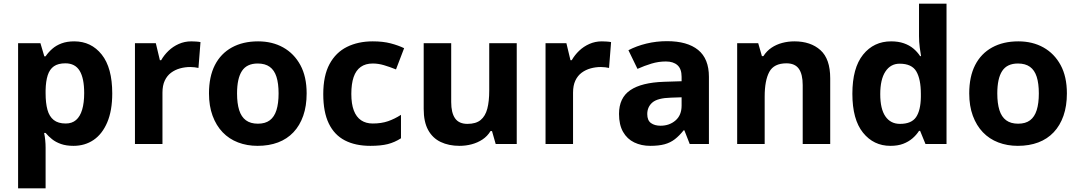

<svg xmlns="http://www.w3.org/2000/svg" viewBox="-20 -831 5844 1040"><path d="M382 -607Q474 -607 531 -535.5Q588 -464 588 -325Q588 -232 561 -168.5Q534 -105 487 -73Q440 -41 378 -41Q339 -41 310.5 -51Q282 -61 262 -77Q242 -93 227 -111H219Q223 -92 225 -71.5Q227 -51 227 -31V189H78V-597H199L220 -526H227Q242 -548 263 -566.5Q284 -585 313.5 -596Q343 -607 382 -607ZM334 -488Q295 -488 272 -472Q249 -456 238.5 -423.5Q228 -391 227 -342V-326Q227 -273 237 -236.5Q247 -200 271 -181Q295 -162 336 -162Q370 -162 392 -181Q414 -200 425 -237Q436 -274 436 -327Q436 -407 411.5 -447.5Q387 -488 334 -488Z M1016 -607Q1027 -607 1042 -606Q1057 -605 1066 -603L1055 -463Q1048 -465 1034.5 -466.5Q1021 -468 1011 -468Q982 -468 955 -460.5Q928 -453 906.5 -437Q885 -421 872.5 -394.5Q860 -368 860 -329V-51H711V-597H824L846 -505H853Q869 -533 893 -556Q917 -579 948.5 -593Q980 -607 1016 -607Z M1641 -325Q1641 -257 1622.5 -204Q1604 -151 1569.5 -114.5Q1535 -78 1486 -59.5Q1437 -41 1375 -41Q1318 -41 1269.5 -59.5Q1221 -78 1186 -114.5Q1151 -151 1131.5 -204Q1112 -257 1112 -325Q1112 -416 1144 -478.5Q1176 -541 1236 -574Q1296 -607 1378 -607Q1455 -607 1514 -574Q1573 -541 1607 -478.5Q1641 -416 1641 -325ZM1264 -325Q1264 -271 1275.5 -234.5Q1287 -198 1312 -179.5Q1337 -161 1377 -161Q1417 -161 1441.5 -179.5Q1466 -198 1477.5 -234.5Q1489 -271 1489 -325Q1489 -379 1477.5 -415Q1466 -451 1441 -469Q1416 -487 1376 -487Q1317 -487 1290.5 -446.5Q1264 -406 1264 -325Z M1986 -41Q1905 -41 1848 -70.5Q1791 -100 1761 -162Q1731 -224 1731 -321Q1731 -421 1765 -484Q1799 -547 1859.5 -577Q1920 -607 1999 -607Q2055 -607 2096.5 -596Q2138 -585 2169 -570L2125 -455Q2090 -469 2059.5 -478Q2029 -487 1999 -487Q1960 -487 1934 -468.5Q1908 -450 1895.5 -413.5Q1883 -377 1883 -322Q1883 -268 1896.5 -232.5Q1910 -197 1936 -179.5Q1962 -162 1999 -162Q2046 -162 2082 -174.5Q2118 -187 2152 -209V-82Q2118 -60 2080.5 -50.5Q2043 -41 1986 -41Z M2779 -597V-51H2665L2645 -121H2637Q2620 -93 2593.5 -75.5Q2567 -58 2535 -49.5Q2503 -41 2469 -41Q2411 -41 2367 -62Q2323 -83 2299 -127Q2275 -171 2275 -241V-597H2424V-278Q2424 -220 2445 -190Q2466 -160 2512 -160Q2558 -160 2583.5 -181Q2609 -202 2619.5 -242Q2630 -282 2630 -340V-597Z M3240 -607Q3251 -607 3266 -606Q3281 -605 3290 -603L3279 -463Q3272 -465 3258.5 -466.5Q3245 -468 3235 -468Q3206 -468 3179 -460.5Q3152 -453 3130.5 -437Q3109 -421 3096.5 -394.5Q3084 -368 3084 -329V-51H2935V-597H3048L3070 -505H3077Q3093 -533 3117 -556Q3141 -579 3172.5 -593Q3204 -607 3240 -607Z M3593 -608Q3703 -608 3761.5 -560.5Q3820 -513 3820 -415V-51H3716L3687 -125H3683Q3660 -96 3635.5 -77Q3611 -58 3579.5 -49.5Q3548 -41 3502 -41Q3454 -41 3415.5 -59.5Q3377 -78 3355 -116.5Q3333 -155 3333 -214Q3333 -301 3394 -342.5Q3455 -384 3577 -388L3672 -391V-415Q3672 -458 3649.5 -478Q3627 -498 3587 -498Q3547 -498 3509 -486.5Q3471 -475 3433 -458L3384 -559Q3428 -582 3481.5 -595Q3535 -608 3593 -608ZM3614 -302Q3542 -300 3514 -276Q3486 -252 3486 -213Q3486 -179 3506 -164.5Q3526 -150 3558 -150Q3606 -150 3639 -178.5Q3672 -207 3672 -259V-304Z M4283 -607Q4371 -607 4424 -559.5Q4477 -512 4477 -407V-51H4328V-370Q4328 -429 4307 -458.5Q4286 -488 4240 -488Q4172 -488 4147 -441.5Q4122 -395 4122 -308V-51H3973V-597H4087L4107 -527H4115Q4133 -555 4159 -572.5Q4185 -590 4217 -598.5Q4249 -607 4283 -607Z M4803 -41Q4712 -41 4654.5 -112.5Q4597 -184 4597 -323Q4597 -463 4655 -535Q4713 -607 4807 -607Q4846 -607 4876 -596.5Q4906 -586 4927.5 -568Q4949 -550 4964 -527H4969Q4966 -543 4962 -573.5Q4958 -604 4958 -636V-811H5107V-51H4993L4964 -122H4958Q4944 -100 4922.5 -81.5Q4901 -63 4872 -52Q4843 -41 4803 -41ZM4855 -160Q4917 -160 4942 -196.5Q4967 -233 4968 -306V-322Q4968 -402 4943.5 -444Q4919 -486 4853 -486Q4804 -486 4776 -443.5Q4748 -401 4748 -321Q4748 -241 4776 -200.5Q4804 -160 4855 -160Z M5759 -325Q5759 -257 5740.5 -204Q5722 -151 5687.5 -114.5Q5653 -78 5604 -59.5Q5555 -41 5493 -41Q5436 -41 5387.5 -59.5Q5339 -78 5304 -114.5Q5269 -151 5249.5 -204Q5230 -257 5230 -325Q5230 -416 5262 -478.5Q5294 -541 5354 -574Q5414 -607 5496 -607Q5573 -607 5632 -574Q5691 -541 5725 -478.5Q5759 -416 5759 -325ZM5382 -325Q5382 -271 5393.5 -234.5Q5405 -198 5430 -179.5Q5455 -161 5495 -161Q5535 -161 5559.5 -179.5Q5584 -198 5595.5 -234.5Q5607 -271 5607 -325Q5607 -379 5595.5 -415Q5584 -451 5559 -469Q5534 -487 5494 -487Q5435 -487 5408.5 -446.5Q5382 -406 5382 -325Z"/></svg>

Font: Noto Sans Tamil UI
Style: Regular
Weight: 400
Designer: Jelle Bosma - Monotype Design Team
Foundry: Monotype Imaging Inc.
Version: Version 2.004